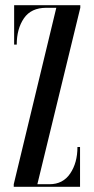

<svg xmlns="http://www.w3.org/2000/svg" viewBox="-20 -720 362 740"><path d="M33 0V-10L197 -690H158.5Q100 -690 72.2 -649.5Q44.5 -609 44.5 -548H34.5V-700H289.5V-690L124 -10H171Q222.5 -10 250.5 -51.2Q278.5 -92.5 278.5 -153.5H288.5V0Z"/></svg>

Font: Imbue 100pt Medium
Style: Regular
Weight: 500
Designer: Tyler Finck
Foundry: Etcetera Type Company
Version: Version 1.102; ttfautohint (v1.8.3)